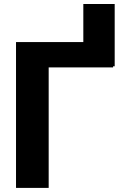

<svg xmlns="http://www.w3.org/2000/svg" viewBox="-20 -916 597 936"><path d="M539.1 -896.5V-592.8H386.2V-896.5ZM531.2 -710.9V-587.4H217.3V0H58.1V-710.9Z"/></svg>

Font: Roboto ExtraBold
Style: Regular
Weight: 800
Designer: Christian Robertson
Foundry: Google
Version: Version 3.009; 2024